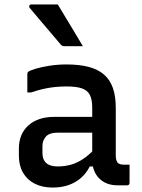

<svg xmlns="http://www.w3.org/2000/svg" viewBox="-20 -834 640 864"><path d="M501 -348Q501 -321 501 -294.5Q501 -268 501 -240.5Q501 -213 501 -186Q501 -159 501 -134Q501 -122 503.5 -114Q506 -106 510 -101Q515 -97 521.5 -95Q528 -93 537 -93Q539 -93 541.5 -93Q544 -93 547 -93H563Q563 -72 563 -52Q563 -32 563 -11Q563 -6 560 -3Q557 0 552 0Q547 0 533.5 0Q520 0 510 0Q484 0 463.5 -7.5Q443 -15 427.5 -30Q412 -45 403.5 -66.5Q395 -88 395 -116Q395 -150 395 -185.5Q395 -221 395 -255Q395 -271 395 -287Q395 -303 395 -319Q395 -335 395 -351Q395 -387 384 -407.5Q373 -428 348 -436.5Q323 -445 279 -445Q250 -445 223.5 -442Q197 -439 171.5 -433Q146 -427 120 -418H103Q103 -439 103 -460Q103 -481 103 -501Q103 -505 104 -507Q105 -509 106 -510Q112 -516 138 -524Q164 -532 201.5 -538Q239 -544 279 -544Q337 -544 379 -533Q421 -522 448 -498.5Q475 -475 488 -438Q501 -401 501 -348ZM171 -145Q171 -116 188 -100.5Q205 -85 239 -85Q271 -85 299.5 -93Q328 -101 356 -120Q384 -139 414 -172V-85H384Q369 -55 344.5 -33.5Q320 -12 288 -1Q256 10 217 10Q170 10 136 -7.5Q102 -25 83.5 -57Q65 -89 65 -133V-166Q65 -199 76 -225Q87 -251 107.5 -269.5Q128 -288 157 -298Q186 -308 222 -308Q257 -308 290 -308Q323 -308 354.5 -308Q386 -308 417 -308Q425 -308 429.5 -296Q434 -284 435 -267.5Q436 -251 436 -237Q400 -237 369 -237Q338 -237 306.5 -237Q275 -237 239 -237Q221 -237 208.5 -233Q196 -229 187 -220Q180 -212 175.5 -201.5Q171 -191 171 -177ZM240 -814Q259 -783 278 -751Q297 -719 316 -688Q335 -657 353 -626Q333 -626 313 -626Q293 -626 270 -626Q264 -626 259.5 -628.5Q255 -631 253 -634Q225 -668 202.5 -693.5Q180 -719 159.5 -744Q139 -769 114 -798Q110 -803 112 -808.5Q114 -814 121 -814Q143 -814 161 -814Q179 -814 198 -814Q217 -814 240 -814Z"/></svg>

Font: Recursive Medium
Style: Regular
Weight: 500
Version: Version 1.085